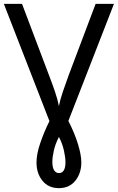

<svg xmlns="http://www.w3.org/2000/svg" viewBox="-20 -734 610 994"><path d="M285 240Q231 240 200 202Q169 164 169 107Q169 63 189 5Q209 -53 236 -107L0 -714H94L235 -341Q252 -297 265 -258.5Q278 -220 285 -185Q292 -220 305.5 -259.5Q319 -299 335 -343L475 -714H570L334 -108Q367 -43 384 13Q401 69 401 107Q401 163 370 201.5Q339 240 285 240ZM285 162Q319 162 319 105Q319 82 311 45.5Q303 9 285 -25Q266 12 258.5 46.5Q251 81 251 103Q251 134 260.5 148Q270 162 285 162Z"/></svg>

Font: Noto Sans Living
Style: Regular
Weight: 400
Designer: Monotype Design Team
Foundry: Monotype Imaging Inc.
Version: Version 2.013; ttfautohint (v1.8.4.7-5d5b)